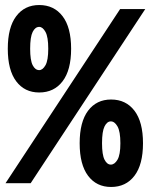

<svg xmlns="http://www.w3.org/2000/svg" viewBox="-20 -729 600 764"><path d="M2 0 458 -693H558L102 0ZM422 15Q364 15 330.5 -29.5Q297 -74 297 -159Q297 -244 330.5 -288.5Q364 -333 422 -333Q481 -333 515 -288.5Q549 -244 549 -159Q549 -74 515 -29.5Q481 15 422 15ZM421 -74Q436 -74 447.5 -93.5Q459 -113 459 -159Q459 -206 447.5 -226Q436 -246 421 -246Q406 -246 396 -226Q386 -206 386 -159Q386 -113 396 -93.5Q406 -74 421 -74ZM136 -361Q78 -361 44.5 -405.5Q11 -450 11 -535Q11 -620 44.5 -664.5Q78 -709 136 -709Q195 -709 229 -664.5Q263 -620 263 -535Q263 -450 229 -405.5Q195 -361 136 -361ZM136 -450Q150 -450 161 -469.5Q172 -489 172 -535Q172 -582 161 -602Q150 -622 136 -622Q120 -622 110 -602Q100 -582 100 -535Q100 -489 110 -469.5Q120 -450 136 -450Z"/></svg>

Font: Ubuntu Sans Mono
Style: Bold
Weight: 700
Monospace: yes
Designer: Dalton Maag Ltd
Foundry: Dalton Maag Ltd
Version: Version 1.006